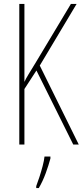

<svg xmlns="http://www.w3.org/2000/svg" viewBox="-20 -734 420 975"><path d="M380 0H352L165 -376L104 -282V0H78V-714H104V-318Q110 -332 124.5 -356Q139 -380 160 -414L340 -714H369L182 -401ZM236 71Q227 105 212 146Q197 187 177 221H164V211Q171 193 180 165.5Q189 138 196.5 109.5Q204 81 206 61H236Z"/></svg>

Font: Noto Sans ExtraCondensed Thin
Style: Regular
Weight: 100
Width: 2
Designer: Monotype Design Team
Foundry: Monotype Imaging Inc.
Version: Version 2.013; ttfautohint (v1.8.4.7-5d5b)